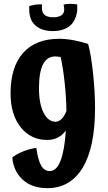

<svg xmlns="http://www.w3.org/2000/svg" viewBox="-20 -733 565 1000"><path d="M183 -273Q183 -193 207 -146Q231 -99 269 -99Q286 -99 300.5 -113Q315 -127 326 -155Q325 -225 317 -300.5Q309 -376 296 -436Q289 -437 282 -438Q275 -439 268 -439Q225 -439 204 -398Q183 -357 183 -273ZM475 -169Q475 34 410.5 140.5Q346 247 227 247Q146 247 98 202.5Q50 158 44 87Q69 68 102 55Q135 42 169 37Q178 101 194.5 129.5Q211 158 239 158Q274 158 295 105Q316 52 323 -53Q304 -28 280 -16Q256 -4 227 -4Q140 -4 87.5 -70.5Q35 -137 35 -247Q35 -384 100.5 -457.5Q166 -531 289 -531Q322 -531 363 -523.5Q404 -516 439 -504Q454 -451 464.5 -352.5Q475 -254 475 -169ZM152 -614Q140 -630 135.5 -651.5Q131 -673 132 -701Q147 -706 163.5 -708.5Q180 -711 199 -710Q195 -674 209 -658.5Q223 -643 257 -643Q293 -643 306.5 -659.5Q320 -676 311 -709Q325 -713 345 -713Q365 -713 382 -710Q384 -684 380 -664Q376 -644 367 -627Q353 -600 324 -585.5Q295 -571 256 -571Q221 -571 195 -581.5Q169 -592 152 -614Z"/></svg>

Font: Atma SemiBold
Style: Regular
Weight: 600
Designer: Gregori Vincens, Jeremie Hornus, Riccardo Olocco, Yoann Minet.
Foundry: black foundry
Version: Version 1.102;PS 1.100;hotconv 1.0.86;makeotf.lib2.5.63406